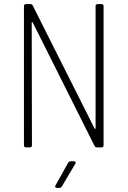

<svg xmlns="http://www.w3.org/2000/svg" viewBox="-20 -720 623 938"><path d="M457 -700H476Q486 -700 486 -690V-10Q486 0 476 0H454Q445 0 442 -7L140 -610Q138 -612 136.5 -611.5Q135 -611 135 -608L136 -10Q136 0 126 0H107Q97 0 97 -10V-690Q97 -700 107 -700H128Q137 -700 140 -693L442 -92Q444 -90 445.5 -90.5Q447 -91 447 -94V-690Q447 -700 457 -700ZM251 186 313 75Q318 68 325 68H341Q347 68 349 71.5Q351 75 348 80L282 191Q277 198 270 198H258Q252 198 250 194.5Q248 191 251 186Z"/></svg>

Font: Barlow Semi Condensed ExLight
Style: Regular
Weight: 275
Width: 4
Designer: Jeremy Tribby
Foundry: Tribby Type
Version: Version 1.408